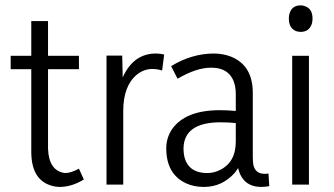

<svg xmlns="http://www.w3.org/2000/svg" viewBox="-20 -700 1268 728"><path d="M297.9 -19.5 279.3 -60.5Q249 -43.9 226.6 -43.9Q165 -51.8 162.1 -136.7V-437.5H279.3V-488.3H162.1V-620.1H98.6V-488.3H20.5V-437.5H98.6V-125Q98.6 -22.5 168.9 2Q187.5 8.8 209 8.8Q253.9 7.8 297.9 -19.5Z M447.3 0V-279.3Q447.3 -375 500 -418Q526.4 -438.5 557.6 -438.5Q576.2 -438.5 594.7 -432.6L602.5 -493.2Q587.9 -497.1 571.3 -497.1Q490.2 -497.1 449.2 -415Q447.3 -410.2 445.3 -406.2L443.4 -489.3H383.8V0Z M967.8 8.8Q985.4 8.8 1001 5.9L998 -42Q992.2 -41 983.4 -41Q947.3 -41 940.4 -76.2Q938.5 -88.9 938.5 -108.4V-347.7Q938.5 -452.1 855.5 -485.4Q825.2 -497.1 789.1 -497.1Q705.1 -496.1 628.9 -449.2L653.3 -401.4Q724.6 -443.4 780.3 -443.4Q856.4 -443.4 871.1 -374Q874 -360.4 874 -344.7V-279.3Q843.8 -282.2 813.5 -282.2Q683.6 -282.2 632.8 -210.9Q610.4 -177.7 610.4 -137.7Q610.4 -40 685.5 -4.9Q715.8 8.8 752.9 8.8Q823.2 8.8 871.1 -45.9Q877.9 -54.7 882.8 -62.5Q899.4 6.8 967.8 8.8ZM766.6 -43.9Q690.4 -43.9 677.7 -112.3Q675.8 -125 675.8 -137.7Q677.7 -235.4 814.5 -236.3Q846.7 -236.3 874 -233.4V-163.1Q874 -84 812.5 -54.7Q790 -43.9 766.6 -43.9Z M1151.4 0V-488.3H1087.9V0ZM1165 -629.9Q1165 -668.9 1132.8 -677.7Q1127 -679.7 1120.1 -679.7Q1085.9 -679.7 1077.1 -646.5Q1075.2 -637.7 1075.2 -629.9Q1075.2 -590.8 1105.5 -581.1Q1113.3 -579.1 1120.1 -579.1Q1153.3 -579.1 1163.1 -612.3Q1165 -621.1 1165 -629.9Z"/></svg>

Font: Yaldevi Colombo
Style: Regular
Weight: 400
Designer: Sol Matas, Denzil Rajitha, Kosala Senevirathne and Pathum Egodawatta
Foundry: Mooniak
Version: Version 1.020 ; ttfautohint (v1.6)